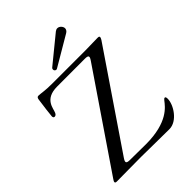

<svg xmlns="http://www.w3.org/2000/svg" viewBox="-266 -1084 1218 1218"><g transform="rotate(-45 343.5 -475.0)"><path d="M56.5 1.8C121.1 1.8 189.3 0 272.4 0C333.1 0 422.6 2.8 523.8 2.8C595.5 2.8 652.7 -87.4 652.7 -141.3C652.7 -154.8 649.5 -159.8 644.2 -159.8C639.2 -159.8 634.6 -155.5 629.3 -148.8C605.1 -117.2 547.2 -34.8 350.9 -34.8C288 -34.8 244.7 -35.5 208.1 -36.2C176.1 -36.6 172.2 -45.5 190 -72.1C332.7 -282.7 475.9 -491.5 618.6 -702.4C622.2 -708.5 626.1 -715.9 626.1 -720.9C626.1 -729.4 619.3 -729.4 606.9 -729.4C579.2 -729.4 543.3 -728 501.4 -727.3H200.3C141.3 -726.9 107.6 -734.7 86.6 -735.1C74.2 -735.1 71.7 -725.5 70.3 -717C63.9 -675.8 53.6 -589.1 53.6 -582C53.6 -573.5 56.8 -567.5 65 -567.5C73.2 -567.8 79.2 -572.1 84.2 -582.7C97.3 -609.7 95.2 -692.1 211.6 -692.1L460.6 -692.5C492.5 -692.5 496.4 -683.6 478.3 -657.3C335.2 -446.7 192.1 -236.9 48.7 -26.3C43 -17.8 39.1 -11.4 39.1 -6.7C39.1 1.4 47.2 1.8 56.5 1.8ZM268.5 -786.9C268.5 -778.4 275.2 -771 283.4 -771C285.9 -771 288.4 -772 291.2 -773.4L491.5 -891.3C503.2 -898.4 508.2 -908 508.5 -917.6C508.5 -935 491.5 -953.1 473.4 -953.1C466.3 -953.1 459.9 -950.3 453.1 -945.3L275.6 -800.4C270.2 -796.5 268.5 -791.5 268.5 -786.9Z"/></g></svg>

Font: Margiela Serif Text
Style: Regular
Weight: 400
Designer: Andreas Faust, Stefan Endress
Version: Version 1.002;FEAKit 1.0